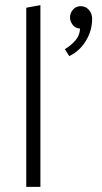

<svg xmlns="http://www.w3.org/2000/svg" viewBox="-20 -726 396 746"><path d="M82 0V-696L137 -706V0ZM338 -653Q338 -607 313.5 -567Q289 -527 249 -508L232 -535Q257 -550 273.5 -569.5Q290 -589 291 -615Q272 -616 262 -630Q252 -644 252 -658Q252 -675 263.5 -688.5Q275 -702 294 -702Q313 -702 325.5 -687.5Q338 -673 338 -653Z"/></svg>

Font: Palanquin ExtraLight
Style: Regular
Weight: 275
Designer: Pria Ravichandran
Version: Version 1.001